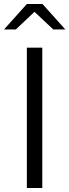

<svg xmlns="http://www.w3.org/2000/svg" viewBox="-47 -938 346 958"><path d="M0 0ZM87 0V-700H164V0ZM219 -791 125 -879 32 -791H-27L87 -918H165L279 -791Z"/></svg>

Font: Red Hat Text
Style: Regular
Weight: 400
Designer: Pentagram / MCKL
Foundry: Pentagram / MCKL
Version: Version 1.005; Red Hat Text